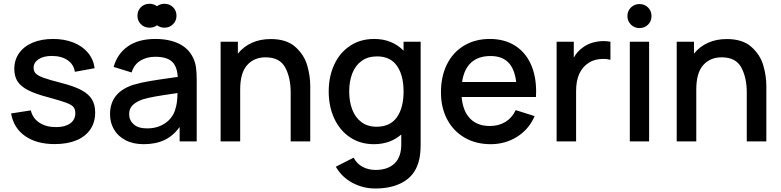

<svg xmlns="http://www.w3.org/2000/svg" viewBox="-20 -766 4231 1040"><path d="M40 -151.5 147 -168Q157 -125.5 193.2 -101.5Q229.5 -77.5 283.5 -77.5Q332.5 -77.5 360.2 -97.5Q388 -117.5 388 -152.5Q388 -174 378 -186.2Q368 -198.5 338.8 -209.5Q309.5 -220.5 243 -238.5Q172 -257 132.2 -277.5Q92.5 -298 75 -325.2Q57.5 -352.5 57.5 -393Q57.5 -441.5 83.5 -478.2Q109.5 -515 157 -535Q204.5 -555 267.5 -555Q329 -555 378 -535.5Q427 -516 456.8 -480Q486.5 -444 492.5 -396.5L385.5 -377Q379.5 -417 346.2 -440Q313 -463 260 -463Q216 -463 189 -445.2Q162 -427.5 162 -398.5Q162 -380 173.5 -368Q185 -356 216.5 -344.5Q248 -333 313 -316.5Q382 -299 421.2 -277.8Q460.5 -256.5 478 -227.8Q495.5 -199 495.5 -156.5Q495.5 -103.5 469.2 -65Q443 -26.5 393.8 -6Q344.5 14.5 276.5 14.5Q178 14.5 116 -29Q54 -72.5 40 -151.5Z M724.5 -680.5Q724.5 -708.5 743.2 -727Q762 -745.5 790 -745.5Q812.5 -745.5 830.5 -732.5Q848.5 -745.5 870.5 -745.5Q898.5 -745.5 917.2 -727Q936 -708.5 936 -680.5Q936 -653.5 917.2 -634.8Q898.5 -616 870.5 -616Q848.5 -616 830.5 -629Q812.5 -616 790 -616Q762 -616 743.2 -634.8Q724.5 -653.5 724.5 -680.5ZM1045.5 -332.5V0H953V-78.5Q919.5 -31 871.8 -8Q824 15 758.5 15Q700.5 15 659.5 -6.8Q618.5 -28.5 597.2 -65.2Q576 -102 576 -147Q576 -266.5 703.5 -307Q742 -318.5 790.8 -326.8Q839.5 -335 926 -347L942.5 -349Q940 -406 911.5 -432.2Q883 -458.5 820.5 -458.5Q775 -458.5 740.5 -437.5Q706 -416.5 693 -373.5L595.5 -403.5Q615.5 -475 672.8 -515Q730 -555 821.5 -555Q896 -555 949 -529.5Q1002 -504 1026.5 -452Q1038 -427.5 1041.8 -399.8Q1045.5 -372 1045.5 -332.5ZM930.5 -177.5Q940.5 -206.5 941.5 -262L928.5 -260Q855.5 -249.5 819.2 -243Q783 -236.5 754 -228Q719 -216 699.2 -197Q679.5 -178 679.5 -148Q679.5 -114.5 704.2 -92.5Q729 -70.5 777 -70.5Q819.5 -70.5 852 -85.8Q884.5 -101 904.2 -125.5Q924 -150 930.5 -177.5Z M1660.5 -300V0H1554.5V-265.5Q1554.5 -345 1525 -400.2Q1495.5 -455.5 1418 -455.5Q1356.5 -455.5 1318.8 -413.5Q1281 -371.5 1281 -281V0H1175V-540H1268.5V-475.5Q1299 -513.5 1344 -534Q1389 -554.5 1447 -554.5Q1532 -554.5 1579.8 -511.8Q1627.5 -469 1644 -412Q1660.5 -355 1660.5 -300Z M2166 -540H2258.5V14.5Q2258.5 62 2251.5 94.5Q2235 174.5 2172.5 214.8Q2110 255 2013 255Q1946 255 1888.8 224.2Q1831.5 193.5 1799 137L1895.5 88Q1912.5 121 1944.2 137.8Q1976 154.5 2014 154.5Q2081.5 154.5 2118 118.5Q2154.5 82.5 2153.5 13.5V-37.5Q2094 15 2005 15Q1931.5 15 1876 -22.2Q1820.5 -59.5 1790.5 -124.5Q1760.5 -189.5 1760.5 -270.5Q1760.5 -352 1790.8 -416.8Q1821 -481.5 1876.8 -518.2Q1932.5 -555 2007 -555Q2056.5 -555 2096.5 -538.5Q2136.5 -522 2166 -491.5ZM2166 -270.5Q2166 -358 2130.2 -409.2Q2094.5 -460.5 2023 -460.5Q1972.5 -460.5 1938.5 -435.8Q1904.5 -411 1888 -368Q1871.5 -325 1871.5 -270.5Q1871.5 -215.5 1888 -172.5Q1904.5 -129.5 1937.8 -104.5Q1971 -79.5 2019.5 -79.5Q2093.5 -79.5 2129.8 -130.8Q2166 -182 2166 -270.5Z M2480.5 -240.5Q2487 -165 2526 -124.2Q2565 -83.5 2633 -83.5Q2681.5 -83.5 2717.5 -105.5Q2753.5 -127.5 2773.5 -169.5L2876 -137Q2845 -65.5 2781 -25.2Q2717 15 2638 15Q2558 15 2497 -20.2Q2436 -55.5 2402.2 -119.2Q2368.5 -183 2368.5 -265.5Q2368.5 -353 2401.5 -418.5Q2434.5 -484 2494.5 -519.5Q2554.5 -555 2633 -555Q2710.5 -555 2767 -520.5Q2823.5 -486 2853.8 -421.8Q2884 -357.5 2884 -270Q2884 -260.5 2883 -240.5ZM2483 -322H2776Q2767.5 -393.5 2733.2 -428Q2699 -462.5 2637 -462.5Q2570.5 -462.5 2531.8 -426.8Q2493 -391 2483 -322Z M3250 -543.5Q3266.5 -543.5 3286.5 -540V-442Q3269.5 -447 3247 -447Q3226 -447 3205.8 -441.8Q3185.5 -436.5 3168.5 -425.5Q3100.5 -382 3100.5 -272.5V0H2995V-540H3088V-454Q3108 -489.5 3138 -509.5Q3160.5 -526.5 3190 -535Q3219.5 -543.5 3250 -543.5Z M3496 0H3391.5V-540H3496ZM3378.5 -679Q3378.5 -706.5 3397.2 -725.2Q3416 -744 3444 -744Q3472 -744 3490.5 -725.2Q3509 -706.5 3509 -679Q3509 -651.5 3490.5 -632.8Q3472 -614 3444 -614Q3416 -614 3397.2 -633Q3378.5 -652 3378.5 -679Z M4131 -300V0H4025V-265.5Q4025 -345 3995.5 -400.2Q3966 -455.5 3888.5 -455.5Q3827 -455.5 3789.2 -413.5Q3751.5 -371.5 3751.5 -281V0H3645.5V-540H3739V-475.5Q3769.5 -513.5 3814.5 -534Q3859.5 -554.5 3917.5 -554.5Q4002.5 -554.5 4050.2 -511.8Q4098 -469 4114.5 -412Q4131 -355 4131 -300Z"/></svg>

Font: Hauora SemiBold
Style: Regular
Weight: 600
Designer: Wayne Shih
Foundry: WCYS
Version: Version 1.001